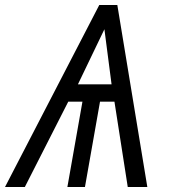

<svg xmlns="http://www.w3.org/2000/svg" viewBox="-53 -745 673 765"><path d="M342.5 -725H414.5L534 0H456L403 -340H345.5L285.5 0H215.5L275.5 -340H219L46 0H-33ZM391.5 -409 363 -628.5 257.5 -409Z"/></svg>

Font: JuliaMono MediumItalic
Style: Regular
Weight: 500
Italic angle: -9°
Monospace: yes
Designer: cormullion
Foundry: corm
Version: Version 0.049; ttfautohint (v1.8.4)